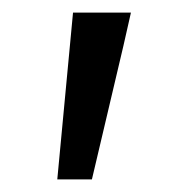

<svg xmlns="http://www.w3.org/2000/svg" viewBox="-20 -728 299 305"><path d="M71 -443H126L176 -655L188 -708H96Z"/></svg>

Font: Geom Light
Style: Regular
Weight: 300
Version: Version 1.102